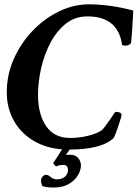

<svg xmlns="http://www.w3.org/2000/svg" viewBox="-20 -671 624 870"><path d="M291 6.8Q206.1 6.8 143.1 -26.9Q80.1 -60.5 45.4 -119.6Q10.7 -178.7 10.7 -252.9Q10.7 -332 42.5 -403.8Q74.2 -475.6 127.4 -531.2Q180.7 -586.9 247.1 -619.1Q313.5 -651.4 381.8 -651.4Q479.5 -651.4 584 -623Q584 -617.2 582.5 -595.7Q581.1 -574.2 579.6 -548.3Q578.1 -522.5 576.2 -502Q574.2 -481.4 574.2 -478.5Q572.3 -471.7 564 -467.8Q555.7 -463.9 546.9 -463.9L533.2 -466.8Q515.6 -596.7 376 -596.7Q320.3 -596.7 278.8 -564Q237.3 -531.2 209 -478Q180.7 -424.8 166.5 -362.3Q152.3 -299.8 152.3 -241.2Q152.3 -153.3 189 -99.6Q225.6 -45.9 297.9 -45.9Q338.9 -45.9 378.9 -55.7Q418.9 -65.4 441.4 -81.1Q446.3 -85 456.1 -98.1Q465.8 -111.3 476.6 -126.5Q487.3 -141.6 494.6 -152.8Q502 -164.1 502.9 -164.1Q528.3 -164.1 531.2 -151.4Q530.3 -144.5 525.4 -128.4Q520.5 -112.3 514.2 -93.8Q507.8 -75.2 502 -60.5Q496.1 -45.9 492.2 -43Q436.5 6.8 291 6.8ZM264.6 1H299.8L278.3 31.2Q285.2 30.3 290.5 30.3Q295.9 30.3 299.8 30.3Q320.3 30.3 333.5 44.4Q346.7 58.6 346.7 79.1Q346.7 100.6 332.5 124Q318.4 147.5 291 163.1Q263.7 178.7 223.6 178.7Q184.6 178.7 170.9 170.9Q166 159.2 166 146.5Q166 136.7 173.3 128.9Q180.7 121.1 187.5 121.1Q199.2 121.1 210 131.3Q220.7 141.6 238.3 141.6Q261.7 141.6 274.9 128.9Q288.1 116.2 288.1 100.6Q288.1 76.2 267.6 76.2Q249 76.2 234.4 83Q232.4 83 226.1 75.7Q219.7 68.4 222.7 65.4Q224.6 62.5 234.4 47.9Q244.1 33.2 253.4 18.1Q262.7 2.9 264.6 1Z"/></svg>

Font: Crimson Text
Style: Bold Italic
Weight: 700
Italic angle: -11°
Designer: Sebastian Kosch
Foundry: Sebastian Kosch
Version: Version 1.100; ttfautohint (v1.8.4)